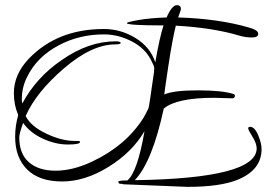

<svg xmlns="http://www.w3.org/2000/svg" viewBox="-20 -653 1046 748"><path d="M886 -270 814 -272Q668 -272 618 -230Q573 -22 505 49Q980 42 980 -75Q980 -94 963.5 -120.5Q947 -147 947 -153Q947 -159 954 -159Q972 -159 985.5 -127Q999 -95 999 -72Q999 10 904 48Q836 75 710 75L462 65Q459 65 455 63Q441 65 441 55Q441 50 476 50Q515 19 543 -142Q495 -60 403 -3Q311 54 222 54Q133 54 86 7.5Q39 -39 39 -120Q39 -163 51 -205Q34 -244 34 -290Q34 -363 92 -424Q203 -540 385 -540Q451 -540 508.5 -504.5Q566 -469 585 -410Q601 -504 617 -554Q474 -554 474 -563Q474 -567 520 -575Q566 -583 629 -585Q650 -633 669 -633Q685 -633 685 -617Q685 -615 674 -585Q832 -580 949 -546Q986 -536 986 -521.5Q986 -507 961.5 -507Q937 -507 913 -514Q810 -545 665 -553Q651 -497 635.5 -393.5Q620 -290 620 -285Q656 -301 750.5 -301Q845 -301 889 -287Q895 -286 895 -280Q895 -270 886 -270ZM568 -420Q544 -466 492 -492.5Q440 -519 385 -519Q289 -519 210 -477Q123 -432 84 -350Q65 -311 65 -266Q65 -256 67 -250Q121 -351 219 -418Q324 -492 430 -492Q450 -492 450 -486Q450 -480 429 -480Q338 -480 229.5 -387Q121 -294 80 -201Q100 -161 160 -132.5Q220 -104 270 -104H281Q292 -104 292 -100Q292 -90 244.5 -90Q197 -90 147.5 -112.5Q98 -135 70 -174Q55 -132 55 -118Q55 -54 92.5 -21Q130 12 197 12Q264 12 340 -24Q471 -86 539 -194Q544 -202 558 -230Q560 -233 566.5 -279Q573 -325 576 -345Q579 -365 580 -372.5Q581 -380 581 -387.5Q581 -395 568 -420Z"/></svg>

Font: Ruthie
Style: Regular
Weight: 400
Designer: Robert E. Leuschke
Foundry: Robert E. Leuschke
Version: Version 1.003